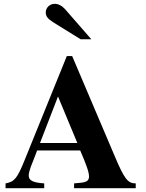

<svg xmlns="http://www.w3.org/2000/svg" viewBox="-20 -983 762 1003"><path d="M457 -778 320 -935C304 -953 285 -963 266 -963C240 -963 219 -943 219 -918C219 -898 230 -884 259 -866L401 -778ZM689 0V-25C648 -25 630 -47 579 -168L357 -690H329L108 -145C70 -51 55 -33 9 -25V0H211V-25C152 -29 130 -40 130 -66C130 -90 149 -132 161 -163L174 -197H399C433 -118 445 -83 445 -61C445 -39 432 -31 399 -28L367 -25V0ZM384 -236H189L283 -479Z"/></svg>

Font: STIXGeneral
Style: Bold
Weight: 700
Designer: MicroPress Inc., with final additions and corrections provided by Coen Hoffman, Elsevier (retired)
Version: Version 1.1.0